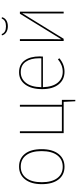

<svg xmlns="http://www.w3.org/2000/svg" viewBox="662 -1437 913 2277"><g transform="rotate(-90 1118.5 -298.5)"><path d="M281 -529Q377 -529 432.5 -459.5Q488 -390 488 -262Q488 -134 432 -62Q376 10 280 10Q183 10 128 -61.5Q73 -133 73 -259Q73 -386 129.5 -457.5Q186 -529 281 -529ZM281 -509Q195 -509 145.5 -444Q96 -379 96 -259Q96 -141 144.5 -76Q193 -11 280 -11Q366 -11 415.5 -76Q465 -141 465 -262Q465 -380 416.5 -444.5Q368 -509 281 -509Z M1014 -21H1073V138H1056L1049 0H678V-519H700V-21H992V-519H1014Z M1588 -284Q1588 -268 1586 -246H1223Q1227 -130 1276.5 -70.5Q1326 -11 1407 -11Q1485 -11 1554 -68L1566 -51Q1494 10 1407 10Q1312 10 1256 -60Q1200 -130 1200 -255Q1200 -382 1254 -455.5Q1308 -529 1399 -529Q1492 -529 1540 -463Q1588 -397 1588 -284ZM1566 -265V-292Q1566 -391 1524.5 -450Q1483 -509 1401 -509Q1323 -509 1274 -446.5Q1225 -384 1223 -265Z M1945 -662Q1902 -662 1873.5 -681Q1845 -700 1837 -732L1853 -735Q1871 -684 1945 -684Q2019 -684 2037 -735L2053 -732Q2046 -700 2017.5 -681Q1989 -662 1945 -662ZM2119 -519V0H2097V-394Q2097 -442 2100 -492L1797 0H1771V-519H1793V-146Q1793 -73 1791 -27L2094 -519Z"/></g></svg>

Font: FiraGO Thin
Style: Regular
Weight: 100
Designer: bBox Type
Foundry: bBox Type GmbH
Version: Version 1.001;PS 001.001;hotconv 1.0.88;makeotf.lib2.5.64775